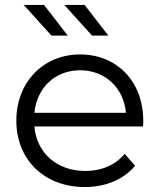

<svg xmlns="http://www.w3.org/2000/svg" viewBox="-20 -751 645 776"><path d="M119 -295C129 -397 203 -467 304 -467C405 -467 480 -396 489 -295ZM323 5C406 5 479 -25 526 -81L484 -129C445 -83 389 -60 325 -60C210 -60 128 -133 119 -240H558C559 -248 559 -257 559 -263C559 -422 452 -531 304 -531C155 -531 46 -419 46 -263C46 -107 158 5 323 5ZM158 -731H76L188 -607H254ZM322 -731H240L352 -607H418Z"/></svg>

Font: Montserrat-Alt1
Style: Regular
Weight: 400
Designer: Differentunic
Foundry: Differentunic
Version: Version 7.222